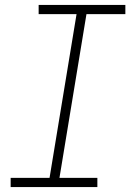

<svg xmlns="http://www.w3.org/2000/svg" viewBox="-20 -755 540 775"><path d="M373 0H23V-37H180L289 -698H136V-735H486V-698H329L220 -37H373Z"/></svg>

Font: Iosevka Extralight Oblique
Style: Regular
Weight: 200
Italic angle: -9°
Monospace: yes
Designer: Belleve Invis
Foundry: Belleve Invis
Version: Version 32.5.0; ttfautohint (v1.8.4)